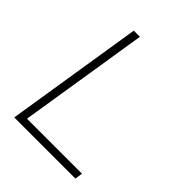

<svg xmlns="http://www.w3.org/2000/svg" viewBox="-200 -816 928 928"><g transform="rotate(45 263.5 -352.5)"><path d="M58 0 170 -705H212L106 -39H482L476 0Z"/></g></svg>

Font: Nunito Sans 12pt ExtraLight 12pt ExtraLight
Style: Italic
Weight: 250
Italic angle: -9°
Version: Version 3.101;gftools[0.9.27]